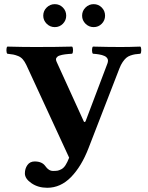

<svg xmlns="http://www.w3.org/2000/svg" viewBox="-20 -870 707 919"><path d="M99.1 -40Q99.1 -63 111.3 -80.1Q123.5 -97.2 146 -97.2Q181.2 -97.2 196.8 -75.2Q212.9 -51.8 233.9 -51.8Q248 -51.8 255.9 -53.2Q263.7 -54.7 274.2 -60.3Q284.7 -65.9 293.5 -79.3Q302.2 -92.8 311 -115.2L106 -559.1Q98.1 -575.7 88.9 -586.2Q79.6 -596.7 66.7 -601.8Q53.7 -606.9 43.7 -608.9Q33.7 -610.8 15.1 -612.8Q10.7 -617.2 10.7 -629.9Q10.7 -642.6 15.1 -647Q89.4 -645 148.9 -645Q251 -645 325.2 -647Q329.6 -642.6 329.6 -629.9Q329.6 -617.2 325.2 -612.8Q314.9 -612.3 307.6 -611.6Q300.3 -610.8 291.5 -609.9Q282.7 -608.9 276.9 -607.4Q271 -606 264.9 -604Q258.8 -602.1 255.4 -599.1Q252 -596.2 249.8 -592.8Q247.6 -589.4 248 -584.7Q248.5 -580.1 251 -574.2L380.9 -289.1Q381.8 -287.1 383.5 -286.4Q385.3 -285.6 387 -286.6Q388.7 -287.6 390.1 -291L494.1 -565.9Q496.6 -572.8 496.8 -578.6Q497.1 -584.5 494.6 -588.9Q492.2 -593.3 488.5 -596.7Q484.9 -600.1 479 -602.5Q473.1 -605 467.3 -606.7Q461.4 -608.4 453.6 -609.6Q445.8 -610.8 439.5 -611.6Q433.1 -612.3 424.8 -612.8Q420.4 -617.2 420.4 -629.9Q420.4 -642.6 424.8 -647Q499 -645 558.1 -645Q600.1 -645 651.9 -647Q656.2 -642.6 656.2 -629.9Q656.2 -617.2 651.9 -612.8Q636.7 -611.8 626.5 -610.1Q616.2 -608.4 604.2 -604.2Q592.3 -600.1 584 -592.8Q575.7 -585.4 567.1 -573Q558.6 -560.5 551.8 -543L403.8 -161.1Q370.1 -73.7 320.1 -22.5Q270 28.8 206.1 28.8Q162.6 28.8 130.9 7.1Q99.1 -14.6 99.1 -40ZM187 -794.9Q187 -817.9 203.4 -834Q219.7 -850.1 242.2 -850.1Q265.1 -850.1 281 -834Q296.9 -817.9 296.9 -794.9Q296.9 -772.5 281 -756.3Q265.1 -740.2 242.2 -740.2Q219.7 -740.2 203.4 -756.3Q187 -772.5 187 -794.9ZM373 -794.9Q373 -817.9 389.4 -834Q405.8 -850.1 428.2 -850.1Q451.2 -850.1 467 -834Q482.9 -817.9 482.9 -794.9Q482.9 -772.5 467 -756.3Q451.2 -740.2 428.2 -740.2Q405.8 -740.2 389.4 -756.3Q373 -772.5 373 -794.9Z"/></svg>

Font: Common Serif
Style: Bold
Weight: 700
Designer: Philipp H. Poll, Khaled Hosny
Foundry: Stefan Peev, Context Ltd.
Version: Version 1.026